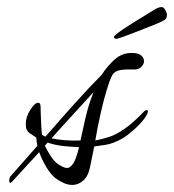

<svg xmlns="http://www.w3.org/2000/svg" viewBox="-20 -482 493 544"><path d="M185 42Q173 42 160.5 36.5Q148 31 136 22Q123 11 111 -9Q99 -29 91 -51L14 33Q11 36 10 36Q6 36 6 30Q6 21 12 15L86 -69Q83 -81 83 -92Q76 -97 64.5 -104.5Q53 -112 53 -130Q53 -151 66 -171Q79 -191 88 -191Q95 -191 95 -179Q95 -175 95.5 -158Q96 -141 97 -123.5Q98 -106 99 -100Q105 -96 109 -95Q148 -140 191 -188Q234 -236 268 -270Q285 -296 305.5 -314Q326 -332 353 -332Q372 -332 380 -325Q388 -318 388 -309Q388 -300 380.5 -292.5Q373 -285 359 -285Q337 -286 321 -283.5Q305 -281 298 -269Q291 -256 282 -226Q273 -196 264.5 -158Q256 -120 250 -84Q271 -88 290.5 -94.5Q310 -101 333 -117Q356 -133 386 -164Q391 -170 396 -170Q399 -170 399 -166Q399 -164 397 -159Q395 -154 389 -146Q377 -130 359.5 -114.5Q342 -99 329 -91Q302 -75 278 -71.5Q254 -68 247 -67Q243 -46 240 -32.5Q237 -19 236 -13Q231 16 216.5 29Q202 42 185 42ZM208 -84Q213 -107 221.5 -145Q230 -183 245 -221Q219 -192 187.5 -158Q156 -124 126 -90Q145 -86 167 -84.5Q189 -83 208 -84ZM170 -6Q178 -6 186.5 -17.5Q195 -29 203 -61Q203 -64 204 -65Q180 -66 157.5 -68.5Q135 -71 115 -78L107 -69Q115 -53 126 -36.5Q137 -20 151 -13Q156 -10 161 -8Q166 -6 170 -6ZM310 -372Q303 -372 303 -377Q303 -379 305 -381Q307 -383 308 -384Q330 -401 359.5 -419Q389 -437 410 -450Q422 -458 428 -460Q434 -462 438 -462Q444 -462 448.5 -453.5Q453 -445 453 -440Q453 -433 450 -429Q447 -425 442 -423Q435 -419 415 -411Q395 -403 372 -394Q349 -385 331 -378.5Q313 -372 310 -372Z"/></svg>

Font: Hurricane
Style: Regular
Weight: 400
Designer: Robert E. Leuschke
Foundry: Robert E. Leuschke
Version: Version 1.010; ttfautohint (v1.8.3)